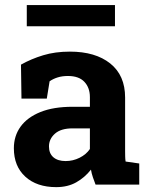

<svg xmlns="http://www.w3.org/2000/svg" viewBox="-20 -747 603 777"><path d="M207.5 10.3Q128.9 10.3 82.5 -32Q36.1 -74.2 36.1 -147Q36.1 -196.8 63.2 -234.4Q90.3 -272 143.3 -293.5Q196.3 -314.9 273.9 -314.9H343.8V-354Q343.8 -392.1 321.5 -415.8Q299.3 -439.5 254.9 -439.5Q231.9 -439.5 213.6 -433.8Q195.3 -428.2 180.7 -418L169.4 -348.1H66.9L64.9 -485.4Q106.4 -508.8 154.8 -523.4Q203.1 -538.1 262.7 -538.1Q366.2 -538.1 426.3 -490Q486.3 -441.9 486.3 -352.5V-134.8Q486.3 -124 486.6 -113.5Q486.8 -103 488.3 -93.3L543.5 -85.4V0H366.7Q361.3 -13.7 356 -29.3Q350.6 -44.9 348.1 -60.5Q322.8 -28.3 288.3 -9Q253.9 10.3 207.5 10.3ZM245.6 -95.2Q275.4 -95.2 302.2 -108.6Q329.1 -122.1 343.8 -144V-227.5H273.4Q226.6 -227.5 202.4 -206.1Q178.2 -184.6 178.2 -154.3Q178.2 -126 196 -110.6Q213.9 -95.2 245.6 -95.2ZM88.4 -640.6V-726.6H445.3V-640.6Z"/></svg>

Font: Robotiche
Style: Bold
Weight: 700
Designer: Google
Version: Version 2.001